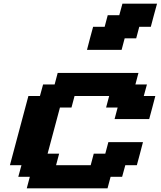

<svg xmlns="http://www.w3.org/2000/svg" viewBox="-20 -1020 871 1040"><path d="M125 0H562.5L579.1 -62.5H641.6L658.7 -125H721.2Q727.1 -145.5 738 -187.3Q749 -229 754.4 -250H566.9L550.3 -187.5H487.8L471.2 -125H283.7L300.3 -187.5H237.8Q249 -229 271.2 -312.3Q293.5 -395.5 304.7 -437.5H367.2L383.8 -500H571.3L554.7 -437.5H617.2L600.6 -375H788.1Q793.9 -395.5 804.9 -437.3Q815.9 -479 821.3 -500H758.8L775.9 -562.5H713.4L730 -625H292.5L275.9 -562.5H213.4L196.3 -500H133.8Q117.2 -437.5 83.7 -312.5Q50.3 -187.5 33.7 -125H96.2L79.1 -62.5H141.6ZM451.2 -750H638.7L655.3 -812.5H717.8L734.4 -875H796.9Q802.2 -896 813.5 -937.5Q824.7 -979 830.6 -1000H643.1L626 -937.5H563.5L546.9 -875H484.4Q478.5 -854 467.5 -812.5Q456.5 -771 451.2 -750Z"/></svg>

Font: Faithful 32x
Style: SemiboldOblique
Weight: 400
Foundry: Faithful Resource Pack
Version: Version 1.0; January 27, 2023